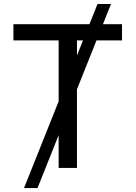

<svg xmlns="http://www.w3.org/2000/svg" viewBox="-20 -850 686 972"><path d="M101.6 102.1 473.6 -829.6H542L169.9 102.1ZM47.9 -645.5V-727.5H597.7V-645.5H369.6V0H276.9V-645.5Z"/></svg>

Font: Adwaita Sans
Style: Regular
Weight: 400
Designer: Rasmus Andersson
Foundry: rsms
Version: Version 4.001;git-9221beed3